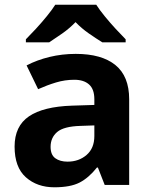

<svg xmlns="http://www.w3.org/2000/svg" viewBox="-20 -786 644 816"><path d="M302 -557Q412 -557 470.5 -509.5Q529 -462 529 -364V0H425L396 -74H392Q357 -30 318 -10Q279 10 211 10Q138 10 90 -32.5Q42 -75 42 -163Q42 -250 103 -291.5Q164 -333 286 -337L381 -340V-364Q381 -407 358.5 -427Q336 -447 296 -447Q256 -447 218 -435.5Q180 -424 142 -407L93 -508Q137 -531 190.5 -544Q244 -557 302 -557ZM323 -251Q251 -249 223 -225Q195 -201 195 -162Q195 -128 215 -113.5Q235 -99 267 -99Q315 -99 348 -127.5Q381 -156 381 -208V-253ZM389 -766Q403 -744 425.5 -716.5Q448 -689 472 -663Q496 -637 514 -619V-606H415Q389 -622 358 -643.5Q327 -665 301 -692Q275 -665 245 -644Q215 -623 189 -606H90V-619Q109 -638 132.5 -663.5Q156 -689 178.5 -716.5Q201 -744 215 -766Z"/></svg>

Font: Noto Sans Duployan
Style: Bold
Weight: 700
Designer: David Corbett
Foundry: David Corbett
Version: Version 3.001